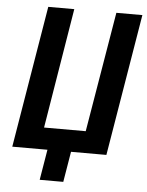

<svg xmlns="http://www.w3.org/2000/svg" viewBox="-57 -744 720 941"><g transform="rotate(5 302.5 -274.0)"><path d="M174 150H290L315 0H489L605 -698H477L378 -107H173L270 -698H142L26 0H199Z"/></g></svg>

Font: IBM Plex Mono SmBld
Style: Italic
Weight: 600
Italic angle: -9.5°
Monospace: yes
Designer: Mike Abbink, Paul van der Laan, Pieter van Rosmalen
Foundry: Bold Monday
Version: Version 2.004